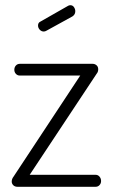

<svg xmlns="http://www.w3.org/2000/svg" viewBox="-20 -717 433 737"><path d="M158 -599Q153 -596 148 -596Q139 -596 132.5 -603Q126 -610 126 -619Q126 -630 135 -634L242 -695Q246 -697 250 -697Q259 -697 264 -689.5Q269 -682 269 -674Q269 -661 258 -654ZM347 -46Q356 -46 362 -39Q368 -32 368 -22Q368 -13 362 -6.5Q356 0 347 0H47Q37 0 31 -6Q25 -12 25 -20Q25 -30 32 -39L288 -427H56Q47 -427 41 -433.5Q35 -440 35 -449Q35 -459 41 -465.5Q47 -472 56 -472H336Q344 -472 350.5 -466.5Q357 -461 357 -451Q357 -441 351 -434L94 -46Z"/></svg>

Font: AkaAcidDosis
Style: Light
Weight: 300
Designer: Edgar Tolentino, Pablo Impallari, Igino Marini, Aka-Acid
Foundry: Edgar Tolentino, Pablo Impallari, Igino Marini, Aka-Acid
Version: Version 1.007